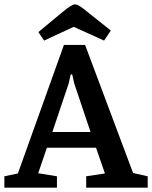

<svg xmlns="http://www.w3.org/2000/svg" viewBox="-29 -860 697 880"><path d="M-9 0V-52L53 -65L264 -654H361L581 -67L648 -52V0H366V-52L452 -65L411 -183H186L146 -66L232 -52V0ZM211 -255H386L311 -478L302 -519H295L286 -478ZM173 -674 147 -713 253 -801Q278 -822 292.5 -831Q307 -840 314 -840Q324 -840 338 -831Q352 -822 376 -802L479 -720L448 -674L309 -737Z"/></svg>

Font: Faustina SemiBold
Style: Regular
Weight: 600
Designer: Alfonso Garcia
Foundry: http://www.omnibus-type.com
Version: Version 1.200